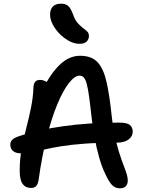

<svg xmlns="http://www.w3.org/2000/svg" viewBox="-20 -1013 780 1043"><path d="M631 10Q606 10 588.5 -8Q571 -26 552 -68Q534 -104 519 -156.5Q504 -209 493.5 -268Q483 -327 477 -380Q470 -445 464 -488Q458 -531 451.5 -556Q445 -581 436 -591.5Q427 -602 412 -602Q386 -602 354.5 -562Q323 -522 292 -448Q261 -374 234.5 -270Q208 -166 190 -38Q187 -15 177.5 -3.5Q168 8 149 8Q119 8 103 -13.5Q87 -35 87 -87Q87 -147 97.5 -204Q108 -261 122.5 -316.5Q137 -372 148.5 -428.5Q160 -485 162 -542Q163 -559 171.5 -569Q180 -579 197 -579Q213 -579 229 -570.5Q245 -562 258 -542L213 -529Q257 -617 307 -663.5Q357 -710 415 -710Q477 -710 509.5 -675.5Q542 -641 558.5 -569Q575 -497 587 -381Q596 -302 610.5 -244.5Q625 -187 639.5 -147.5Q654 -108 664 -80.5Q674 -53 674 -32Q674 -12 663 -1Q652 10 631 10ZM96 -180Q65 -180 50.5 -193Q36 -206 36 -227Q36 -242 45.5 -252.5Q55 -263 77 -271Q185 -308 324 -327.5Q463 -347 627 -347Q670 -347 685.5 -334Q701 -321 701 -298Q701 -272 678 -255Q655 -238 613 -238Q512 -238 438.5 -232.5Q365 -227 312.5 -218.5Q260 -210 222 -201Q184 -192 154.5 -186Q125 -180 96 -180ZM412 -775Q384 -775 356 -790Q328 -805 304.5 -828.5Q281 -852 266.5 -880Q252 -908 252 -933Q252 -961 266.5 -977Q281 -993 312 -993Q335 -993 349.5 -981.5Q364 -970 377 -934Q387 -905 401.5 -888.5Q416 -872 430 -861.5Q444 -851 453.5 -842Q463 -833 463 -818Q463 -799 450.5 -787Q438 -775 412 -775Z"/></svg>

Font: Shantell Sans Medium
Style: Regular
Weight: 500
Designer: Stephen Nixon, Anya Danilova, Shantell Martin
Foundry: Arrow Type
Version: Version 1.011;[c5ecc13dd]